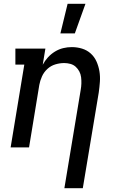

<svg xmlns="http://www.w3.org/2000/svg" viewBox="-20 -776 640 1011"><path d="M319 215 405 -303Q408 -320 408.5 -336.5Q409 -353 407 -369.5Q405 -386 397.5 -400Q390 -414 378.5 -424.5Q367 -435 351 -439.5Q335 -444 318 -444Q295 -444 271.5 -437Q248 -430 229.5 -413Q211 -396 201 -373.5Q191 -351 187 -329L133 0H36L108 -436H61V-520H219L205 -435Q216 -456 232.5 -474Q249 -492 269.5 -504.5Q290 -517 312.5 -522.5Q335 -528 358 -528Q386 -528 412 -520Q438 -512 457.5 -494.5Q477 -477 488 -452.5Q499 -428 503.5 -401Q508 -374 506 -345.5Q504 -317 500 -289L416 215ZM298 -600 336 -756H430L374 -600Z"/></svg>

Font: Iosevka HT Medium Extended
Style: Italic
Weight: 500
Width: 7
Italic angle: -9°
Monospace: yes
Designer: Belleve Invis
Foundry: Belleve Invis
Version: Version 32.3.0; ttfautohint (v1.8.4)